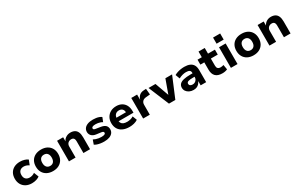

<svg xmlns="http://www.w3.org/2000/svg" viewBox="232 -2388 6215 4045"><g transform="rotate(-30 3339.5 -365.0)"><path d="M316 11Q235 11 174 -21.5Q113 -54 79.5 -113Q46 -172 46 -251Q46 -331 79.5 -389.5Q113 -448 174 -479.5Q235 -511 317 -511Q373 -511 423.5 -496Q474 -481 505 -456L460 -341Q434 -360 401 -371.5Q368 -383 337 -383Q275 -383 240.5 -349Q206 -315 206 -250Q206 -186 240.5 -152Q275 -118 336 -118Q368 -118 401 -129Q434 -140 459 -159L504 -44Q473 -20 423 -4.5Q373 11 316 11Z M830 11Q747 11 685.5 -21.5Q624 -54 591 -113Q558 -172 558 -251Q558 -330 591 -388.5Q624 -447 685.5 -479Q747 -511 830 -511Q913 -511 973.5 -479Q1034 -447 1067.5 -388.5Q1101 -330 1101 -251Q1101 -172 1068 -113Q1035 -54 974 -21.5Q913 11 830 11ZM830 -114Q884 -114 914 -150Q944 -186 944 -251Q944 -317 914 -352Q884 -387 830 -387Q775 -387 745 -352Q715 -317 715 -251Q715 -186 745.5 -150Q776 -114 830 -114Z M1218 0V-501H1366V-404H1367Q1392 -455 1439 -483Q1486 -511 1544 -511Q1605 -511 1647 -487.5Q1689 -464 1710 -415Q1731 -366 1731 -290V0H1570V-284Q1570 -317 1561.5 -338.5Q1553 -360 1535.5 -370.5Q1518 -381 1489 -381Q1457 -381 1432 -366.5Q1407 -352 1393 -327Q1379 -302 1379 -268V0Z M2076 11Q2029 11 1986 4.5Q1943 -2 1908 -13.5Q1873 -25 1846 -43L1883 -149Q1910 -134 1941.5 -123.5Q1973 -113 2006 -108Q2039 -103 2070 -103Q2121 -103 2145.5 -114Q2170 -125 2170 -148Q2170 -167 2156.5 -176.5Q2143 -186 2113 -190L1999 -205Q1926 -215 1890 -254Q1854 -293 1854 -347Q1854 -395 1881 -432Q1908 -469 1961 -490Q2014 -511 2093 -511Q2132 -511 2169.5 -505.5Q2207 -500 2239.5 -488Q2272 -476 2295 -458L2254 -354Q2234 -369 2207 -378.5Q2180 -388 2150.5 -393Q2121 -398 2094 -398Q2042 -398 2018.5 -386Q1995 -374 1995 -352Q1995 -334 2008 -325Q2021 -316 2049 -312L2158 -295Q2237 -283 2273.5 -248Q2310 -213 2310 -152Q2310 -101 2281.5 -64.5Q2253 -28 2200.5 -8.5Q2148 11 2076 11Z M2693 11Q2595 11 2528 -21Q2461 -53 2426.5 -111.5Q2392 -170 2392 -251Q2392 -325 2424.5 -384Q2457 -443 2517.5 -477Q2578 -511 2660 -511Q2734 -511 2790 -480Q2846 -449 2877 -391Q2908 -333 2908 -251V-209H2520V-296H2789L2776 -281Q2776 -344 2746 -374.5Q2716 -405 2663 -405Q2627 -405 2599.5 -389Q2572 -373 2557 -343Q2542 -313 2542 -269V-254Q2542 -202 2559 -170Q2576 -138 2611 -123Q2646 -108 2700 -108Q2738 -108 2779.5 -118Q2821 -128 2853 -150L2894 -44Q2853 -16 2799 -2.5Q2745 11 2693 11Z M3023 0V-501H3165V-374H3166Q3182 -432 3222.5 -468Q3263 -504 3326 -508L3388 -512L3401 -368L3300 -359Q3243 -354 3214 -322Q3185 -290 3185 -240V0Z M3651 0 3443 -501H3612L3735 -158H3729L3853 -501H4016L3806 0Z M4248 11Q4192 11 4147.5 -10.5Q4103 -32 4077.5 -69Q4052 -106 4052 -152Q4052 -205 4083.5 -239Q4115 -273 4181.5 -289Q4248 -305 4355 -305H4421V-221H4362Q4323 -221 4294 -218Q4265 -215 4246 -208Q4227 -201 4217.5 -189Q4208 -177 4208 -159Q4208 -130 4230 -114.5Q4252 -99 4289 -99Q4319 -99 4344.5 -113.5Q4370 -128 4385.5 -153Q4401 -178 4401 -209V-316Q4401 -361 4374 -378.5Q4347 -396 4291 -396Q4252 -396 4207 -384.5Q4162 -373 4112 -347L4073 -452Q4108 -472 4147.5 -485Q4187 -498 4230 -504.5Q4273 -511 4316 -511Q4392 -511 4445.5 -488.5Q4499 -466 4527.5 -418.5Q4556 -371 4556 -294V0H4422V-99H4419Q4405 -67 4382 -42Q4359 -17 4326 -3Q4293 11 4248 11Z M4950 11Q4837 11 4783.5 -44Q4730 -99 4730 -202V-381H4635V-501H4739V-639H4890V-501H5058V-381H4890V-207Q4890 -162 4912 -140Q4934 -118 4980 -118Q4997 -118 5015.5 -121.5Q5034 -125 5052 -131L5072 -14Q5046 -2 5015 4.5Q4984 11 4950 11Z M5151 -592V-741H5324V-592ZM5158 0V-501H5319V0Z M5708 11Q5625 11 5563.5 -21.5Q5502 -54 5469 -113Q5436 -172 5436 -251Q5436 -330 5469 -388.5Q5502 -447 5563.5 -479Q5625 -511 5708 -511Q5791 -511 5851.5 -479Q5912 -447 5945.5 -388.5Q5979 -330 5979 -251Q5979 -172 5946 -113Q5913 -54 5852 -21.5Q5791 11 5708 11ZM5708 -114Q5762 -114 5792 -150Q5822 -186 5822 -251Q5822 -317 5792 -352Q5762 -387 5708 -387Q5653 -387 5623 -352Q5593 -317 5593 -251Q5593 -186 5623.5 -150Q5654 -114 5708 -114Z M6096 0V-501H6244V-404H6245Q6270 -455 6317 -483Q6364 -511 6422 -511Q6483 -511 6525 -487.5Q6567 -464 6588 -415Q6609 -366 6609 -290V0H6448V-284Q6448 -317 6439.5 -338.5Q6431 -360 6413.5 -370.5Q6396 -381 6367 -381Q6335 -381 6310 -366.5Q6285 -352 6271 -327Q6257 -302 6257 -268V0Z"/></g></svg>

Font: Nunito Sans 8pt ExtraBold
Style: Regular
Weight: 800
Version: Version 3.101;gftools[0.9.27]